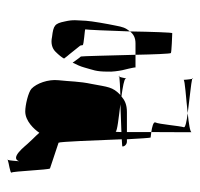

<svg xmlns="http://www.w3.org/2000/svg" viewBox="-32 -504 582 559"><g transform="rotate(90 259.5 -224.0)"><path d="M40 -183C39 -155 36 -147 42 -121C48 -92 53 -88 87 -84C105 -80 120 -84 130 -94C140 -104 147 -113 150 -119C144 -127 140 -132 138 -134L114 -164C112 -166 111 -169 111 -173C111 -177 63 -179 65 -181C66 -182 69 -247 71 -311C60 -297 58 -290 54 -269C49 -245 41 -200 40 -183ZM71 -311C79 -321 89 -327 106 -327H139C138 -380 136 -428 134 -430C132 -432 80 -434 76 -434C74 -434 72 -373 71 -311ZM139 -327C141 -254 143 -169 144 -168C148 -164 159 -148 162 -144C168 -156 173 -167 176 -178C183 -204 188 -211 188 -246C189 -258 186 -278 184 -288C183 -293 175 -323 176 -327ZM200 -280C201 -277 202 -278 203 -280ZM203 -280C211 -281 231 -282 256 -283C232 -260 233 -247 224 -200C216 -162 217 -138 213 -102C210 -73 222 -39 238 -24C248 -15 285 -6 304 -6C332 -6 356 -32 366 -47C372 -40 378 -34 384 -28L398 -13C404 -7 439 40 449 12C448 22 447 39 445 45C452 42 485 38 482 34C478 30 474 -74 470 -78L395 -103C392 -106 388 -210 385 -287C397 -288 406 -288 406 -289C406 -296 399 -302 392 -302H385C383 -340 381 -369 380 -371L364 -373V-302H306C284 -302 272 -296 260 -286C232 -290 210 -294 209 -298C208 -306 206 -287 203 -280ZM207 -493C207 -493 207 -492 209 -492C208 -495 208 -496 207 -493ZM209 -492C211 -484 212 -467 212 -467C212 -471 266 -474 309 -479C272 -484 220 -489 209 -492ZM283 -283C311 -284 341 -285 364 -286C364 -274 363 -269 363 -269C362 -274 322 -278 283 -283ZM309 -479C333 -476 351 -472 350 -468C346 -456 341 -394 336 -385C333 -379 350 -375 364 -373C364 -433 365 -495 364 -490C364 -486 339 -482 309 -479ZM444 47C444 47 445 46 445 45C444 46 443 46 444 47Z"/></g></svg>

Font: FailCity
Style: Regular
Weight: 400
Version: Version 1